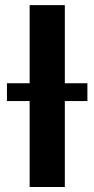

<svg xmlns="http://www.w3.org/2000/svg" viewBox="-20 -748 377 768"><path d="M239.3 -727.5H98.6V-415H7.8V-343.8H98.6V0H239.3V-343.8H329.6V-415H239.3Z"/></svg>

Font: Raveo Display Display SemiBold
Style: Regular
Weight: 600
Designer: Jakub Foglar, Rasmus Andersson (Inter)
Foundry: Jakubfoglar.com
Version: Version 1.100;Glyphs 3.2.3 (3260)